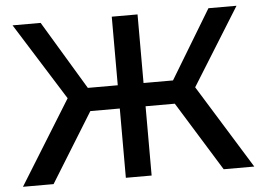

<svg xmlns="http://www.w3.org/2000/svg" viewBox="-50 -766 1139 831"><g transform="rotate(-5 519.5 -350.0)"><path d="M155 -700H33L243 -365L17 0H150L336 -301H464V0H576V-301H703L889 0H1022L797 -364L1006 -700H884L704 -402H576V-700H464V-402H334Z"/></g></svg>

Font: Montserrat-Alt1 SemBd
Style: Regular
Weight: 600
Designer: Differentunic
Foundry: Differentunic
Version: Version 7.222